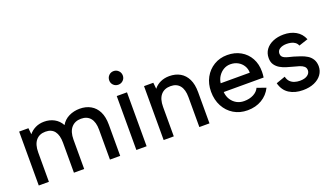

<svg xmlns="http://www.w3.org/2000/svg" viewBox="-66 -1190 2893 1673"><g transform="rotate(-20 1381.0 -353.5)"><path d="M72 -500H158L164 -442Q188 -472 224 -489.5Q260 -507 305 -507Q356 -507 397.5 -484.5Q439 -462 463 -418Q488 -462 534 -484.5Q580 -507 635 -507Q692 -507 735.5 -482.5Q779 -458 803 -410Q827 -362 827 -290V0H732V-278Q732 -348 702 -384.5Q672 -421 616 -421Q559 -421 526 -383Q493 -345 493 -272V0H398V-278Q398 -348 370 -384.5Q342 -421 286 -421Q229 -421 197.5 -383Q166 -345 166 -272V0H72Z M977 -500H1072V0H977ZM1025 -588Q998 -588 980 -606Q962 -624 962 -650Q962 -677 980 -695.5Q998 -714 1025 -714Q1051 -714 1069.5 -695.5Q1088 -677 1088 -650Q1088 -624 1069.5 -606Q1051 -588 1025 -588Z M1230 -500H1316L1322 -442Q1346 -473 1383 -490Q1420 -507 1465 -507Q1523 -507 1565.5 -482.5Q1608 -458 1631.5 -410Q1655 -362 1655 -290V0H1561V-278Q1561 -348 1531.5 -384.5Q1502 -421 1446 -421Q1388 -421 1356 -383.5Q1324 -346 1324 -273V0H1230Z M2008 7Q1936 7 1880.5 -26.5Q1825 -60 1793.5 -119Q1762 -178 1762 -254Q1762 -327 1793 -384Q1824 -441 1878.5 -474Q1933 -507 2002 -507Q2072 -507 2126 -476.5Q2180 -446 2210 -391.5Q2240 -337 2239 -266Q2239 -254 2238 -241.5Q2237 -229 2235 -214H1865Q1868 -174 1887.5 -143.5Q1907 -113 1937.5 -96Q1968 -79 2007 -79Q2057 -79 2094 -98.5Q2131 -118 2146 -151L2228 -122Q2198 -61 2140.5 -27Q2083 7 2008 7ZM2136 -295Q2136 -331 2118 -360Q2100 -389 2069.5 -405.5Q2039 -422 2001 -422Q1967 -422 1938.5 -405.5Q1910 -389 1890.5 -360.5Q1871 -332 1866 -295Z M2410 -158Q2417 -128 2434 -111Q2451 -94 2474.5 -86.5Q2498 -79 2524 -79Q2569 -79 2594 -97Q2619 -115 2619 -142Q2619 -165 2603.5 -178.5Q2588 -192 2562.5 -200Q2537 -208 2508 -215Q2482 -222 2451.5 -231Q2421 -240 2394.5 -255.5Q2368 -271 2351 -295.5Q2334 -320 2334 -358Q2334 -403 2358.5 -436.5Q2383 -470 2426.5 -488.5Q2470 -507 2525 -507Q2589 -507 2637.5 -479.5Q2686 -452 2708 -397L2623 -369Q2616 -388 2600 -400Q2584 -412 2563.5 -416.5Q2543 -421 2523 -421Q2485 -421 2460 -406Q2435 -391 2435 -362Q2435 -346 2443 -335.5Q2451 -325 2465.5 -318.5Q2480 -312 2500 -307Q2520 -302 2543 -296Q2573 -287 2604 -276.5Q2635 -266 2661 -250Q2687 -234 2703 -208Q2719 -182 2720 -144Q2720 -100 2695.5 -66Q2671 -32 2626.5 -12.5Q2582 7 2521 7Q2447 7 2395 -26Q2343 -59 2325 -128Z"/></g></svg>

Font: Albert Sans Medium
Style: Regular
Weight: 500
Designer: Andreas Rasmussen
Foundry: a.Foundry
Version: Version 1.025